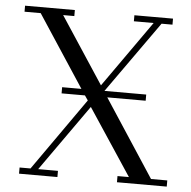

<svg xmlns="http://www.w3.org/2000/svg" viewBox="-51 -753 799 803"><g transform="rotate(5 348.5 -351.0)"><path d="M22 -676.8V-702.1H231V-676.8H184.1L367.2 -397.9L564 -676.8H481V-702.1H643.1V-676.8H597.2L383.8 -376H559.1V-350.1H397.9L609.9 -25.9H678.2V0H469.2V-25.9H517.1L333 -304.2L136.2 -25.9H219.2V0H58.1V-25.9H104L317.9 -330.1L304.2 -350.1H206.1V-376H287.1L89.8 -676.8Z"/></g></svg>

Font: Dehuti
Style: Book
Weight: 400
Version: Version 1.2